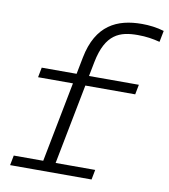

<svg xmlns="http://www.w3.org/2000/svg" viewBox="-87 -872 833 946"><g transform="rotate(10 329.0 -399.0)"><path d="M647 -726 658 -782.5C622 -793.5 583.5 -798 547 -798C423 -798 321 -751 288.5 -584.5L272 -500H97.5L88 -450.5H262.5L184.5 -49.5H37L27.5 0H435L444.5 -49.5H246.5L324.5 -450.5H574L583.5 -500H334L348 -571.5C376.5 -717.5 447.5 -740.5 536 -740.5C579 -740.5 611.5 -735 647 -726Z"/></g></svg>

Font: Monaspace Neon ExtraLight
Style: Italic
Weight: 200
Italic angle: -11°
Designer: Riley Cran & the Lettermatic Team
Foundry: Lettermatic
Version: Version 1.200 (Monaspace Neon)